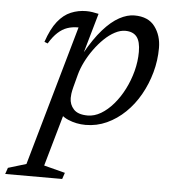

<svg xmlns="http://www.w3.org/2000/svg" viewBox="-137 -513 727 804"><g transform="rotate(5 226.0 -110.5)"><path d="M167 -143Q162.5 -125.5 161.2 -114.8Q160 -104 160 -97Q160 -69.5 178 -49.8Q196 -30 237 -30Q265 -30 292.5 -46.2Q320 -62.5 344.5 -91Q369 -119.5 387.5 -155.8Q406 -192 416.8 -232.8Q427.5 -273.5 427.5 -314Q427.5 -357.5 411.8 -377.2Q396 -397 363.5 -397Q342.5 -397 319.8 -385Q297 -373 275.5 -352.2Q254 -331.5 235 -305.2Q216 -279 202 -250.8Q188 -222.5 181 -196ZM110.5 -49.5H143.5L74 194.5L163 217.5L154 244H-85.5L-76.5 217.5L-0.5 194.5L167 -394Q166.5 -394 165.5 -394Q164.5 -394 163.5 -394Q140.5 -394 120 -387Q99.5 -380 80.8 -363Q62 -346 44 -316L30 -321.5Q49 -377.5 73.8 -408.5Q98.5 -439.5 129 -452.2Q159.5 -465 193.5 -465Q206.5 -465 219.5 -463Q232.5 -461 245.5 -458L194 -278L195.5 -288Q230.5 -350.5 265 -389.5Q299.5 -428.5 332.8 -446.5Q366 -464.5 396 -464.5Q454.5 -464.5 482.2 -427.2Q510 -390 510 -337.5Q510 -285 496 -234.5Q482 -184 457 -139.8Q432 -95.5 397.2 -62Q362.5 -28.5 320.5 -9.2Q278.5 10 231.5 10Q192.5 10 158 -4.8Q123.5 -19.5 110.5 -49.5Z"/></g></svg>

Font: Newsreader 14pt
Style: Italic
Weight: 400
Italic angle: -17°
Designer: Hugues Gentile
Foundry: Production Type
Version: Version 1.003